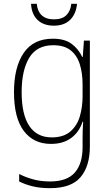

<svg xmlns="http://www.w3.org/2000/svg" viewBox="-20 -741 571 1002"><path d="M256 -539Q318 -539 354 -512Q390 -485 409 -444H412L418 -529H449V24Q449 126 400.5 183.5Q352 241 241 241Q190 241 151 231.5Q112 222 80 206V167Q113 184 153 195Q193 206 241 206Q330 206 370.5 159.5Q411 113 411 27V-12Q411 -36 411.5 -58Q412 -80 414 -106H411Q393 -51 351 -20.5Q309 10 246 10Q155 10 104 -58Q53 -126 53 -260Q53 -390 103.5 -464.5Q154 -539 256 -539ZM258 -505Q172 -505 132.5 -439.5Q93 -374 93 -260Q93 -143 133 -83.5Q173 -24 250 -24Q312 -24 347.5 -55Q383 -86 397 -135Q411 -184 411 -239V-299Q411 -359 396.5 -405.5Q382 -452 348.5 -478.5Q315 -505 258 -505ZM382 -721Q377 -668 346 -637.5Q315 -607 261 -607Q208 -607 176.5 -636.5Q145 -666 142 -721H172Q175 -683 197.5 -661.5Q220 -640 262 -640Q304 -640 326 -661.5Q348 -683 352 -721Z"/></svg>

Font: Noto Sans Hebrew SemiCondensed ExtraLight
Style: Regular
Weight: 200
Width: 4
Designer: Monotype Design Team
Foundry: Monotype Imaging Inc.
Version: Version 2.004; ttfautohint (v1.8.4.7-5d5b)